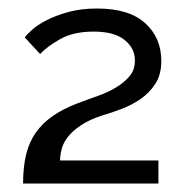

<svg xmlns="http://www.w3.org/2000/svg" viewBox="-20 -831 436 451"><path d="M34.2 -399.9Q34.2 -439 41.5 -468.5Q48.8 -498 64.5 -520Q80.1 -542 104 -558.6Q127.9 -575.2 161.1 -587.9Q184.1 -596.7 208.5 -605.2Q232.9 -613.8 252.4 -625.5Q272 -637.2 284.4 -652.1Q296.9 -667 296.9 -689Q296.9 -717.8 272.5 -737.3Q248 -756.8 200.2 -756.8Q152.3 -756.8 121.1 -739Q89.8 -721.2 74.2 -704.1L38.1 -743.2Q43 -750 55.9 -761.5Q68.8 -772.9 90.3 -783.9Q111.8 -794.9 141.4 -803Q170.9 -811 208 -811Q283.2 -811 321 -776.6Q358.9 -742.2 358.9 -688Q358.9 -655.8 345 -634.3Q331.1 -612.8 310.1 -598.4Q289.1 -584 265.1 -575Q241.2 -565.9 221.2 -560.1Q190.4 -550.3 170.7 -537.1Q150.9 -523.9 139.9 -510Q128.9 -496.1 125 -481.4Q121.1 -466.8 121.1 -454.1H352.1V-399.9Z"/></svg>

Font: Raleway Medium
Style: Regular
Weight: 500
Designer: Matt McInerney, Pablo Impallari, Rodrigo Fuenzalida
Foundry: Matt McInerney, Pablo Impallari, Rodrigo Fuenzalida
Version: Version 3.000g; ttfautohint (v1.5) -l 8 -r 28 -G 28 -x 14 -D